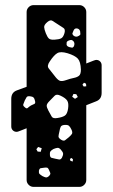

<svg xmlns="http://www.w3.org/2000/svg" viewBox="-20 -730 440 750"><path d="M111 0Q100 0 92 -8Q84 -16 84 -27V-229L56 -218Q49 -215 45 -215Q36 -215 30 -221Q24 -227 24 -236V-344Q24 -369 46 -377L84 -391V-683Q84 -694 92 -702Q100 -710 111 -710H290Q301 -710 309 -702Q317 -694 317 -683V-482L345 -493Q353 -496 356 -496Q365 -496 371 -490Q377 -484 377 -475V-367Q377 -342 355 -334L317 -319V-27Q317 -16 309 -8Q301 0 290 0ZM206 -635Q193 -643 185 -648.5Q177 -654 165 -644Q152 -633 152.5 -624Q153 -615 159 -600Q165 -585 171 -579.5Q177 -574 193 -575Q210 -576 218.5 -580Q227 -584 232 -601Q236 -616 227.5 -621Q219 -626 206 -635ZM280 -619Q271 -620 267 -610Q264 -604 263 -600Q262 -596 267 -591Q277 -583 288 -590Q294 -593 294 -597Q294 -601 293 -608Q290 -618 280 -619ZM267 -569Q262 -574 258 -574Q254 -574 247 -571Q241 -568 240.5 -565Q240 -562 240 -556Q241 -549 251 -546Q257 -545 260.5 -544Q264 -543 268 -548Q274 -560 267 -569ZM296 -458Q295 -489 284 -501Q273 -513 244 -522Q217 -530 204 -522.5Q191 -515 175 -491Q162 -473 170.5 -462.5Q179 -452 193 -434Q204 -419 212.5 -415Q221 -411 238 -417Q255 -423 268 -425.5Q281 -428 288.5 -434Q296 -440 296 -458ZM316 -403 308 -407 302 -399 307 -392 317 -393ZM278 -362 267 -363 262 -352 273 -344 284 -351ZM217 -356Q201 -364 193.5 -356Q186 -348 173 -335Q163 -325 162.5 -318Q162 -311 169 -298Q177 -283 182 -274.5Q187 -266 204 -269Q224 -272 233.5 -278.5Q243 -285 246 -306Q249 -327 242.5 -337Q236 -347 217 -356ZM97 -354Q87 -355 84 -350.5Q81 -346 77 -338Q73 -328 71 -322.5Q69 -317 77 -311Q84 -304 88.5 -308.5Q93 -313 101 -318Q109 -322 114 -324Q119 -326 117 -335Q115 -345 111 -349Q107 -353 97 -354ZM260 -222Q255 -233 250 -238Q245 -243 232 -242Q220 -241 217 -234.5Q214 -228 212 -216Q209 -204 208.5 -197.5Q208 -191 219 -184Q229 -178 234.5 -182.5Q240 -187 249 -194Q258 -202 261 -207Q264 -212 260 -222ZM143 -151 129 -156 122 -147 127 -138 139 -137ZM218 -145Q211 -153 205 -152.5Q199 -152 189 -148Q180 -143 177 -138.5Q174 -134 175 -124Q176 -115 181.5 -113.5Q187 -112 196 -110Q205 -108 211 -107Q217 -106 222 -114Q227 -124 226.5 -130Q226 -136 218 -145ZM265 -108 259 -113 253 -109 255 -102 264 -99ZM171 -67Q168 -74 164 -75Q160 -76 153 -75Q144 -74 139 -73Q134 -72 132 -63Q131 -54 134.5 -50.5Q138 -47 146 -42Q154 -38 159 -37Q164 -36 171 -42Q178 -49 176.5 -54Q175 -59 171 -67Z"/></svg>

Font: Rubik Moonrocks
Style: Regular
Weight: 400
Designer: Hubert and Fischer, NaN
Foundry: Hubert and Fischer, NaN
Version: Version 2.200